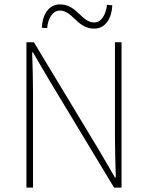

<svg xmlns="http://www.w3.org/2000/svg" viewBox="-20 -852 672 872"><path d="M100 0H130V-434C130 -496 128 -552 126 -614H130C154 -572 180 -528 206 -484L498 0H532V-660H502V-232C502 -170 504 -110 506 -46H502C478 -88 452 -132 426 -176L134 -660H100ZM408 -722C460 -722 488 -771 490 -828L466 -830C460 -782 439 -750 408 -750C350 -750 330 -832 252 -832C200 -832 172 -783 170 -726L194 -724C198 -772 221 -804 252 -804C310 -804 330 -722 408 -722Z"/></svg>

Font: Source Sans Pro ExtraLight
Style: Regular
Weight: 200
Designer: Paul D. Hunt
Foundry: Adobe Systems Incorporated
Version: Version 3.006;hotconv 1.0.111;makeotfexe 2.5.65597